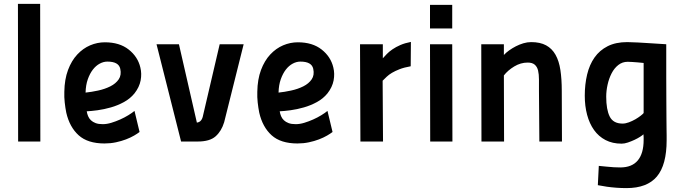

<svg xmlns="http://www.w3.org/2000/svg" viewBox="-20 -726 3506 985"><path d="M72 -706H186L187 0H73Z M696 -49Q686 -41 668 -30.5Q650 -20 626.5 -11Q603 -2 575 4Q547 10 516 10Q430 10 383.5 -32Q337 -74 320 -148Q315 -173 312 -200.5Q309 -228 310 -255Q311 -319 329 -367Q347 -415 376.5 -446.5Q406 -478 442.5 -493.5Q479 -509 518 -509Q593 -509 640 -472Q687 -435 700 -380Q708 -348 701.5 -313.5Q695 -279 670 -247Q648 -220 616 -202.5Q584 -185 549 -175Q514 -165 481 -160.5Q448 -156 425 -155Q427 -142 432 -130Q437 -118 446.5 -109Q456 -100 470.5 -94.5Q485 -89 507 -89Q528 -89 551 -96Q574 -103 596.5 -113Q619 -123 638.5 -135Q658 -147 670 -157ZM531 -410Q511 -410 491.5 -399.5Q472 -389 456.5 -369Q441 -349 430.5 -319.5Q420 -290 419 -251Q449 -254 483.5 -261.5Q518 -269 546 -283Q574 -297 589 -319Q604 -341 597 -373Q589 -410 531 -410Z M898 -499 990 -97Q1016 -100 1022 -135L1107 -499H1230L1130 -99Q1116 -53 1086 -26.5Q1056 0 995 0H909L783 -499Z M1686 -49Q1676 -41 1658 -30.5Q1640 -20 1616.5 -11Q1593 -2 1565 4Q1537 10 1506 10Q1420 10 1373.5 -32Q1327 -74 1310 -148Q1305 -173 1302 -200.5Q1299 -228 1300 -255Q1301 -319 1319 -367Q1337 -415 1366.5 -446.5Q1396 -478 1432.5 -493.5Q1469 -509 1508 -509Q1583 -509 1630 -472Q1677 -435 1690 -380Q1698 -348 1691.5 -313.5Q1685 -279 1660 -247Q1638 -220 1606 -202.5Q1574 -185 1539 -175Q1504 -165 1471 -160.5Q1438 -156 1415 -155Q1417 -142 1422 -130Q1427 -118 1436.5 -109Q1446 -100 1460.5 -94.5Q1475 -89 1497 -89Q1518 -89 1541 -96Q1564 -103 1586.5 -113Q1609 -123 1628.5 -135Q1648 -147 1660 -157ZM1521 -410Q1501 -410 1481.5 -399.5Q1462 -389 1446.5 -369Q1431 -349 1420.5 -319.5Q1410 -290 1409 -251Q1439 -254 1473.5 -261.5Q1508 -269 1536 -283Q1564 -297 1579 -319Q1594 -341 1587 -373Q1579 -410 1521 -410Z M1827 -499H1944V-427Q1953 -437 1964.5 -449Q1976 -461 1993.5 -473Q2011 -485 2034 -495Q2057 -505 2088 -511L2087 -386Q2053 -380 2030 -371Q2007 -362 1991 -352.5Q1975 -343 1964 -332.5Q1953 -322 1943 -312L1945 0H1829Z M2186 -499H2300L2301 0H2187ZM2186 -701H2300V-580H2186Z M2450 0 2449 -499H2565V-444Q2576 -456 2592 -467.5Q2608 -479 2626.5 -488.5Q2645 -498 2665 -504Q2685 -510 2705 -510Q2751 -510 2781.5 -493.5Q2812 -477 2830 -445Q2848 -413 2855 -366.5Q2862 -320 2862 -261L2863 0H2747L2745 -260Q2745 -291 2745 -318Q2745 -345 2740.5 -364Q2736 -383 2723.5 -394Q2711 -405 2687 -405Q2651 -405 2618 -385Q2585 -365 2565 -339L2566 0Z M3194 239Q3167 239 3141 237Q3115 235 3094 232Q3069 228 3047 224L3052 125Q3073 127 3093 129Q3110 131 3129 132Q3148 133 3162 133Q3222 133 3252 97Q3282 61 3282 -8Q3282 -15 3282 -22Q3282 -29 3281 -37Q3276 -32 3263.5 -24Q3251 -16 3235 -8.5Q3219 -1 3201.5 5Q3184 11 3169 11Q3122 11 3086.5 -7.5Q3051 -26 3027.5 -59Q3004 -92 2992 -137Q2980 -182 2980 -235Q2980 -293 2992 -343.5Q3004 -394 3030 -431Q3056 -468 3097.5 -489Q3139 -510 3198 -510Q3219 -510 3253 -508Q3287 -506 3319 -504Q3357 -501 3398 -499Q3398 -399 3398 -327Q3398 -255 3398.5 -204Q3399 -153 3399 -120.5Q3399 -88 3399.5 -66.5Q3400 -45 3400 -31.5Q3400 -18 3400 -7Q3400 120 3350 179.5Q3300 239 3194 239ZM3200 -409Q3173 -409 3152 -392.5Q3131 -376 3117.5 -349.5Q3104 -323 3097 -291.5Q3090 -260 3090 -230Q3090 -164 3108 -128Q3126 -92 3174 -92Q3189 -92 3206.5 -98.5Q3224 -105 3239.5 -114Q3255 -123 3266.5 -132Q3278 -141 3282 -146V-403Q3266 -404 3251 -406Q3238 -407 3224 -408Q3210 -409 3200 -409Z"/></svg>

Font: Panefresco 800wt
Style: Regular
Weight: 800
Designer: Campivisivi
Foundry: Campivisivi & Chank Co
Version: Version 1.001